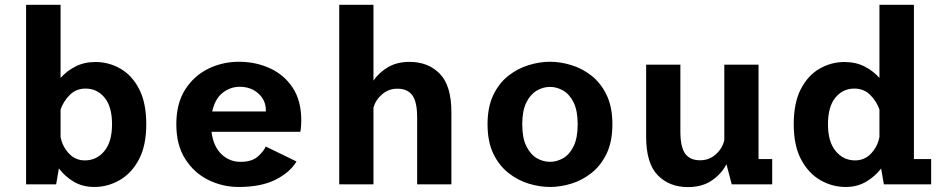

<svg xmlns="http://www.w3.org/2000/svg" viewBox="-20 -770 3940 802"><path d="M89 0V-750H233V-444.5Q258 -473 294.8 -492Q331.5 -511 379 -511Q434.5 -511 483 -483.2Q531.5 -455.5 561.2 -398Q591 -340.5 591 -251Q591 -161.5 560 -103.5Q529 -45.5 479.2 -17.2Q429.5 11 374 11Q325 11 287.8 -11.2Q250.5 -33.5 226 -66.5L214.5 0ZM337.5 -400Q298 -400 271.5 -373.5Q245 -347 233 -312.5V-198Q240.5 -158 267.8 -129Q295 -100 334.5 -100Q383.5 -100 415.8 -138.8Q448 -177.5 448 -251Q448 -324.5 416.8 -362.2Q385.5 -400 337.5 -400Z M976.5 11Q910 11 850.5 -18.2Q791 -47.5 753.8 -105.8Q716.5 -164 716.5 -251Q716.5 -337.5 753.2 -395.5Q790 -453.5 849.8 -482.8Q909.5 -512 978 -512Q1048 -512 1107.2 -485Q1166.5 -458 1202.5 -403.8Q1238.5 -349.5 1238.5 -266.5Q1238.5 -255 1237.5 -242.2Q1236.5 -229.5 1234.5 -219.5H863.5Q871 -159 904.5 -126.5Q938 -94 985 -94Q1032 -94 1057 -116.2Q1082 -138.5 1090 -158L1218.5 -95.5Q1190.5 -49 1130.2 -19Q1070 11 976.5 11ZM981 -407.5Q943 -407.5 910.8 -383Q878.5 -358.5 866.5 -304.5H1090.5V-309.5Q1090.5 -351 1059.5 -379.2Q1028.5 -407.5 981 -407.5Z M1397 0V-750H1540V-433.5Q1563 -467 1600.5 -489.2Q1638 -511.5 1691 -511.5Q1768.5 -511.5 1817 -462Q1865.5 -412.5 1865.5 -301.5V0H1722.5V-279Q1722.5 -344 1702.5 -371.8Q1682.5 -399.5 1640 -399.5Q1603.5 -399.5 1576.2 -376.2Q1549 -353 1540 -320.5V0Z M2277.5 11Q2234 11 2188.2 -3Q2142.5 -17 2103.5 -47.8Q2064.5 -78.5 2040.5 -128.5Q2016.5 -178.5 2016.5 -251Q2016.5 -323 2040.5 -373Q2064.5 -423 2103.5 -453.5Q2142.5 -484 2188.2 -498Q2234 -512 2277.5 -512Q2321 -512 2366.8 -498Q2412.5 -484 2451.2 -453.5Q2490 -423 2514 -373Q2538 -323 2538 -251Q2538 -178.5 2514 -128.5Q2490 -78.5 2451.2 -47.8Q2412.5 -17 2366.8 -3Q2321 11 2277.5 11ZM2277.5 -94Q2306 -94 2332.8 -109.5Q2359.5 -125 2376.2 -159.5Q2393 -194 2393 -251Q2393 -307.5 2376.2 -341.8Q2359.5 -376 2332.8 -391.5Q2306 -407 2277.5 -407Q2248.5 -407 2222 -391.5Q2195.5 -376 2178.5 -341.8Q2161.5 -307.5 2161.5 -251Q2161.5 -194 2178.5 -159.5Q2195.5 -125 2222 -109.5Q2248.5 -94 2277.5 -94Z M2853.5 11.5Q2776 11.5 2727.5 -38Q2679 -87.5 2679 -198.5V-500H2822V-221Q2822 -156 2842 -128.2Q2862 -100.5 2904.5 -100.5Q2942.5 -100.5 2970.2 -125.5Q2998 -150.5 3005.5 -185V-500H3148.5V-105.5H3205.5V0H3036.5L3014.5 -84Q2993.5 -43.5 2953.2 -16Q2913 11.5 2853.5 11.5Z M3512.5 11Q3457 11 3407.2 -17.2Q3357.5 -45.5 3326.5 -103.5Q3295.5 -161.5 3295.5 -251Q3295.5 -340.5 3325.2 -398Q3355 -455.5 3403.5 -483.2Q3452 -511 3507.5 -511Q3555 -511 3591.8 -492Q3628.5 -473 3653.5 -444.5V-750H3797.5V-105.5H3869.5V0H3672L3660.5 -66Q3635.5 -33.5 3598.2 -11.2Q3561 11 3512.5 11ZM3438.5 -251Q3438.5 -177.5 3470.8 -138.8Q3503 -100 3552 -100Q3591.5 -100 3618.8 -129Q3646 -158 3653.5 -198V-312.5Q3641.5 -347 3615 -373.5Q3588.5 -400 3548.5 -400Q3500.5 -400 3469.5 -362.2Q3438.5 -324.5 3438.5 -251Z"/></svg>

Font: Trispace SemiBold
Style: Regular
Weight: 600
Designer: Tyler Finck
Foundry: Etcetera Type Company
Version: Version 1.210; ttfautohint (v1.8.3)